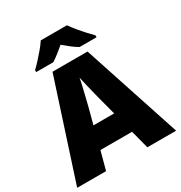

<svg xmlns="http://www.w3.org/2000/svg" viewBox="-210 -1074 1147 1220"><g transform="rotate(-30 363.0 -463.5)"><path d="M515 0 480 -134H248L212 0H0L233 -717H490L726 0ZM409 -409Q404 -428 395 -463.5Q386 -499 377 -537Q368 -575 363 -599Q359 -575 350.5 -539Q342 -503 333.5 -468Q325 -433 319 -409L288 -292H440ZM460 -927Q476 -904 498.5 -876.5Q521 -849 544.5 -823.5Q568 -798 585 -781V-767H461Q435 -782 412 -800Q389 -818 363 -840Q337 -818 315.5 -801Q294 -784 268 -767H142V-781Q161 -799 184.5 -824.5Q208 -850 230.5 -877Q253 -904 268 -927Z"/></g></svg>

Font: Noto Sans Syriac Western Black
Style: Regular
Weight: 900
Designer: Patrick Giasson and the Monotype Design Team
Foundry: Monotype Imaging Inc.
Version: Version 3.000; ttfautohint (v1.8.4.7-5d5b)